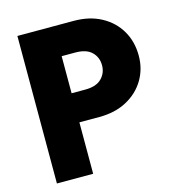

<svg xmlns="http://www.w3.org/2000/svg" viewBox="-105 -790 810 880"><g transform="rotate(-15 300.0 -350.0)"><path d="M57 0V-700H324Q399 -700 454.5 -670Q510 -640 540.5 -588Q571 -536 571 -469Q571 -406 540.5 -355Q510 -304 454.5 -274Q399 -244 324 -244H229V0ZM229 -382H294Q346 -382 371.5 -407.5Q397 -433 397 -470Q397 -508 371.5 -533Q346 -558 294 -558H229Z"/></g></svg>

Font: Red Hat Mono VF Light
Style: Regular
Weight: 300
Monospace: yes
Designer: Pentagram, MCKL
Foundry: Pentagram, MCKL
Version: Version 1.023